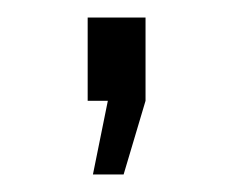

<svg xmlns="http://www.w3.org/2000/svg" viewBox="-20 -118 265 219"><path d="M121 81H86L103 -3H80V-98H146V-3Z"/></svg>

Font: Raleway
Style: Regular
Weight: 400
Designer: Matt McInerney, Pablo Impallari, Rodrigo Fuenzalida
Foundry: Matt McInerney, Pablo Impallari, Rodrigo Fuenzalida
Version: Version 1.000;PS 001.001;hotconv 1.0.56; ttfautohint (v1.5)